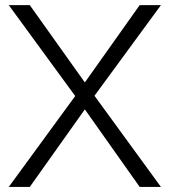

<svg xmlns="http://www.w3.org/2000/svg" viewBox="-20 -739 670 759"><path d="M14.6 0 277.3 -359.4 14.6 -718.8H97.7L315.4 -413.1L532.2 -718.8H616.2L353.5 -360.4L616.2 0H532.2L315.4 -306.6L97.7 0Z"/></svg>

Font: Min Sans Light
Style: Regular
Weight: 300
Designer: Jinseong-Kim, NotoSansCJK, Nunito
Foundry: Jinseong-Kim
Version: Version 1.400;Glyphs 3.1.2 (3151)